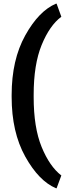

<svg xmlns="http://www.w3.org/2000/svg" viewBox="-20 -807 374 1047"><path d="M43.5 -289.1Q43.5 -480.5 117.7 -614Q191.9 -747.6 285.6 -787.1H288.6L314.5 -715.8Q250.5 -668 207 -561.5Q163.6 -455.1 163.6 -290V-277.3Q163.6 -111.8 207 -5.6Q250.5 100.6 314.5 149.9L288.6 219.7H285.6Q191.9 180.2 117.7 46.9Q43.5 -86.4 43.5 -278.3Z"/></svg>

Font: TypoPRO Roboto Slab
Style: Bold
Weight: 700
Designer: Google
Version: Version 1.100263; 2013; ttfautohint (v0.94.20-1c74) -l 8 -r 